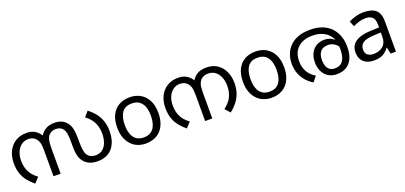

<svg xmlns="http://www.w3.org/2000/svg" viewBox="15 -1364 4591 2175"><g transform="rotate(-20 2310.5 -277.0)"><path d="M627 -566Q671 -566 707 -551.5Q743 -537 768 -507Q782 -491 793.5 -469Q805 -447 812 -408Q819 -369 819 -303V-269Q819 -214 824.5 -173Q830 -132 846 -106Q860 -85 883 -72.5Q906 -60 949 -60Q994 -60 1027 -85.5Q1060 -111 1078 -157.5Q1096 -204 1096 -266Q1096 -323 1080.5 -367.5Q1065 -412 1038 -446Q1011 -480 976 -504L1029 -566Q1080 -527 1114.5 -482.5Q1149 -438 1166.5 -384.5Q1184 -331 1184 -263Q1184 -177 1155 -115Q1126 -53 1072.5 -20.5Q1019 12 945 12Q888 12 849 -4.5Q810 -21 784 -51Q765 -73 753.5 -99.5Q742 -126 737 -161.5Q732 -197 732 -246V-295Q732 -365 724.5 -402Q717 -439 699 -460Q686 -477 665.5 -485.5Q645 -494 615 -494Q587 -494 566 -484Q545 -474 531 -457Q514 -436 506 -403.5Q498 -371 498 -309V0H412V-292Q412 -348 408 -381Q404 -414 390 -436Q373 -465 346.5 -479.5Q320 -494 284 -494Q238 -494 202.5 -467.5Q167 -441 147 -395.5Q127 -350 127 -292Q127 -232 143.5 -187Q160 -142 187 -110Q214 -78 247 -55L189 8Q146 -27 112 -68.5Q78 -110 58.5 -164.5Q39 -219 39 -292Q39 -368 68 -430Q97 -492 152.5 -529Q208 -566 288 -566Q353 -566 392 -540.5Q431 -515 459 -472L454 -473Q482 -520 525 -543Q568 -566 627 -566Z M1774 -269Q1774 -202 1756.5 -150.5Q1739 -99 1706.5 -63Q1674 -27 1627.5 -8.5Q1581 10 1524 10Q1471 10 1426 -8.5Q1381 -27 1348 -63Q1315 -99 1296.5 -150.5Q1278 -202 1278 -269Q1278 -358 1308 -419.5Q1338 -481 1394 -513.5Q1450 -546 1527 -546Q1600 -546 1655.5 -513.5Q1711 -481 1742.5 -419.5Q1774 -358 1774 -269ZM1369 -269Q1369 -206 1385.5 -159.5Q1402 -113 1437 -88Q1472 -63 1526 -63Q1580 -63 1615 -88Q1650 -113 1666.5 -159.5Q1683 -206 1683 -269Q1683 -333 1666 -378Q1649 -423 1614.5 -447.5Q1580 -472 1525 -472Q1443 -472 1406 -418Q1369 -364 1369 -269Z M2116 -566Q2162 -566 2195 -552.5Q2228 -539 2251 -516.5Q2274 -494 2290 -465L2277 -466Q2308 -518 2351 -542Q2394 -566 2458 -566Q2535 -566 2589 -529.5Q2643 -493 2671.5 -431Q2700 -369 2700 -292Q2700 -226 2682 -173Q2664 -120 2629.5 -75.5Q2595 -31 2545 8L2491 -53Q2526 -78 2553.5 -111.5Q2581 -145 2596.5 -189.5Q2612 -234 2612 -292Q2612 -350 2593 -395.5Q2574 -441 2539 -467.5Q2504 -494 2457 -494Q2416 -494 2389.5 -479.5Q2363 -465 2347 -436Q2334 -414 2330 -382Q2326 -350 2326 -291V0H2240V-291Q2240 -348 2236 -381Q2232 -414 2218 -436Q2201 -465 2175 -479.5Q2149 -494 2112 -494Q2066 -494 2030.5 -467.5Q1995 -441 1975 -395.5Q1955 -350 1955 -292Q1955 -232 1971.5 -187Q1988 -142 2015 -110Q2042 -78 2075 -55L2017 8Q1974 -27 1940 -68.5Q1906 -110 1886.5 -164.5Q1867 -219 1867 -292Q1867 -373 1897.5 -434.5Q1928 -496 1984 -531Q2040 -566 2116 -566Z M3290 -269Q3290 -202 3272.5 -150.5Q3255 -99 3222.5 -63Q3190 -27 3143.5 -8.5Q3097 10 3040 10Q2987 10 2942 -8.5Q2897 -27 2864 -63Q2831 -99 2812.5 -150.5Q2794 -202 2794 -269Q2794 -358 2824 -419.5Q2854 -481 2910 -513.5Q2966 -546 3043 -546Q3116 -546 3171.5 -513.5Q3227 -481 3258.5 -419.5Q3290 -358 3290 -269ZM2885 -269Q2885 -206 2901.5 -159.5Q2918 -113 2953 -88Q2988 -63 3042 -63Q3096 -63 3131 -88Q3166 -113 3182.5 -159.5Q3199 -206 3199 -269Q3199 -333 3182 -378Q3165 -423 3130.5 -447.5Q3096 -472 3041 -472Q2959 -472 2922 -418Q2885 -364 2885 -269Z M3708 -566Q3791 -566 3853.5 -542Q3916 -518 3957.5 -474Q3999 -430 4020 -371Q4041 -312 4041 -242Q4041 -153 4013 -96.5Q3985 -40 3937 -14Q3889 12 3829 12Q3764 12 3721 -17Q3678 -46 3656.5 -93.5Q3635 -141 3635 -196Q3635 -291 3686 -347.5Q3737 -404 3823 -404Q3879 -404 3920.5 -375Q3962 -346 3986 -301Q4010 -256 4012 -206L3987 -209Q3980 -240 3960.5 -268.5Q3941 -297 3910.5 -315.5Q3880 -334 3840 -334Q3777 -334 3748 -296.5Q3719 -259 3719 -198Q3719 -156 3730 -124.5Q3741 -93 3765.5 -75.5Q3790 -58 3829 -58Q3870 -58 3898.5 -77Q3927 -96 3942.5 -138Q3958 -180 3958 -248Q3958 -250 3956.5 -270Q3955 -290 3951 -310Q3950 -315 3950 -323Q3950 -331 3948 -335Q3939 -378 3909 -414Q3879 -450 3829 -472Q3779 -494 3708 -494Q3636 -494 3583 -468Q3530 -442 3501 -393Q3472 -344 3472 -273Q3472 -221 3487 -180Q3502 -139 3529.5 -108Q3557 -77 3594 -54L3544 9Q3501 -16 3464.5 -55.5Q3428 -95 3405.5 -150.5Q3383 -206 3383 -277Q3383 -333 3402 -385Q3421 -437 3460.5 -478Q3500 -519 3561.5 -542.5Q3623 -566 3708 -566Z M4348 -545Q4446 -545 4493 -502Q4540 -459 4540 -365V0H4476L4459 -76H4455Q4432 -47 4407.5 -27.5Q4383 -8 4351.5 1Q4320 10 4275 10Q4227 10 4188.5 -7Q4150 -24 4128 -59.5Q4106 -95 4106 -149Q4106 -229 4169 -272.5Q4232 -316 4363 -320L4454 -323V-355Q4454 -422 4425 -448Q4396 -474 4343 -474Q4301 -474 4263 -461.5Q4225 -449 4192 -433L4165 -499Q4200 -518 4248 -531.5Q4296 -545 4348 -545ZM4374 -259Q4274 -255 4235.5 -227Q4197 -199 4197 -148Q4197 -103 4224.5 -82Q4252 -61 4295 -61Q4363 -61 4408 -98.5Q4453 -136 4453 -214V-262Z"/></g></svg>

Font: lmalayalam25
Style: Book
Weight: 400
Designer: Jelle Bosma - Monotype Design Team
Foundry: Monotype Imaging Inc.
Version: Version 2.003